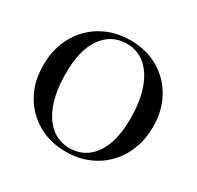

<svg xmlns="http://www.w3.org/2000/svg" viewBox="-157 -906 1123 1097"><g transform="rotate(30 404.0 -357.5)"><path d="M407 -726Q510.5 -726 591.2 -679.5Q672 -633 718 -550.8Q764 -468.5 764 -361.5Q764 -279.5 737.2 -211.5Q710.5 -143.5 661.8 -93.5Q613 -43.5 546.8 -16.2Q480.5 11 402 11Q298 11 217 -35.5Q136 -82 90 -164.2Q44 -246.5 44 -354.5Q44 -436 70.8 -504Q97.5 -572 146.2 -621.8Q195 -671.5 261.5 -698.8Q328 -726 407 -726ZM409 -17Q510 -17 569.2 -99.5Q628.5 -182 628.5 -336Q628.5 -451.5 599.5 -532.5Q570.5 -613.5 518.8 -656Q467 -698.5 398.5 -698.5Q298 -698.5 238.5 -615.8Q179 -533 179 -379Q179 -263.5 208 -182.5Q237 -101.5 288.8 -59.2Q340.5 -17 409 -17Z"/></g></svg>

Font: Newsreader Display Medium
Style: Regular
Weight: 500
Designer: Hugues Gentile
Foundry: Production Type
Version: Version 1.001